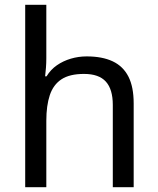

<svg xmlns="http://www.w3.org/2000/svg" viewBox="-20 -780 658 800"><path d="M173 -537Q173 -518 171.5 -498Q170 -478 168 -462H174Q191 -490 217 -508Q243 -526 275 -535.5Q307 -545 341 -545Q406 -545 449.5 -524.5Q493 -504 515 -461Q537 -418 537 -349V0H450V-343Q450 -408 421 -440Q392 -472 330 -472Q270 -472 236 -449.5Q202 -427 187.5 -383.5Q173 -340 173 -277V0H85V-760H173Z"/></svg>

Font: ukorean15
Style: Book
Weight: 400
Designer: Jelle Bosma - Monotype Design Team
Foundry: Monotype Imaging Inc.
Version: Version 2.003